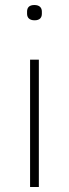

<svg xmlns="http://www.w3.org/2000/svg" viewBox="-20 -746 275 766"><path d="M118 -665C97 -665 88 -676 88 -691V-700C88 -715 96 -726 117 -726C138 -726 147 -715 147 -700V-691C147 -676 139 -665 118 -665ZM100 -508H135V0H100Z"/></svg>

Font: Plexus Sans ExtraLight
Style: Regular
Weight: 250
Version: Version 2.001;PS 002.001;hotconv 1.0.70;makeotf.lib2.5.58329